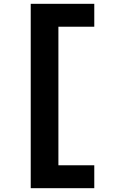

<svg xmlns="http://www.w3.org/2000/svg" viewBox="-20 -843 640 1006"><path d="M141 143V-823H474V-703H286V23H474V143Z"/></svg>

Font: Iosevka Etoile Heavy
Style: Regular
Weight: 900
Designer: Belleve Invis
Foundry: Belleve Invis
Version: Version 22.1.2; ttfautohint (v1.8.4)